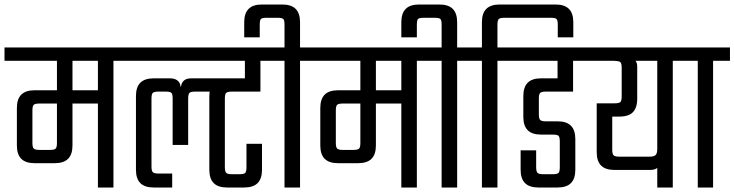

<svg xmlns="http://www.w3.org/2000/svg" viewBox="-40 -833 3263 853"><path d="M213 -574H282V-187Q282 -147 262.5 -127.5Q243 -108 203 -108H114Q74 -108 54.5 -127.5Q35 -147 35 -187V-353Q35 -393 54.5 -412.5Q74 -432 114 -432H416V-373H135Q116 -373 110 -367.5Q104 -362 104 -342V-198Q104 -179 110 -173Q116 -167 135 -167H182Q202 -167 207.5 -173Q213 -179 213 -198ZM395 -597H464V0H395ZM-20 -622H539V-563H-20Z M715 -485Q737 -485 749 -475Q761 -465 762 -448H764Q766 -465 777 -475Q788 -485 810 -485H1002L910 -426H827Q808 -426 802 -420.5Q796 -415 796 -395V-189H727V-395Q727 -415 721.5 -420.5Q716 -426 696 -426H664Q645 -426 639 -420.5Q633 -415 633 -395V-93Q633 -74 639 -68Q645 -62 664 -62H725V0H643Q603 0 583.5 -19.5Q564 -39 564 -79V-406Q564 -446 583.5 -465.5Q603 -485 643 -485ZM1048 -580H1117V-426H990Q971 -426 965 -420.5Q959 -415 959 -395V-90Q959 -71 965 -65Q971 -59 990 -59H1024Q1044 -59 1049.5 -65Q1055 -71 1055 -90V-194H1124V-79Q1124 -39 1104.5 -19.5Q1085 0 1045 0H969Q929 0 909.5 -19.5Q890 -39 890 -79V-406Q890 -446 909.5 -465.5Q929 -485 969 -485H1048ZM499 -622H1189V-563H499Z M1368 -622V-563H1149V-622ZM1293 -593V0H1224V-593ZM1214 -813Q1254 -813 1273.5 -793.5Q1293 -774 1293 -734V-610H1224V-723Q1224 -743 1218.5 -748.5Q1213 -754 1193 -754H1145Q1124 -754 1119 -748.5Q1114 -743 1114 -723V-667H1045V-734Q1045 -774 1064.5 -793.5Q1084 -813 1124 -813Z M1561 -574H1630V-187Q1630 -147 1610.5 -127.5Q1591 -108 1551 -108H1462Q1422 -108 1402.5 -127.5Q1383 -147 1383 -187V-353Q1383 -393 1402.5 -412.5Q1422 -432 1462 -432H1764V-373H1483Q1464 -373 1458 -367.5Q1452 -362 1452 -342V-198Q1452 -179 1458 -173Q1464 -167 1483 -167H1530Q1550 -167 1555.5 -173Q1561 -179 1561 -198ZM1743 -597H1812V0H1743ZM1328 -622H1887V-563H1328Z M2066 -622V-563H1847V-622ZM1991 -593V0H1922V-593ZM1912 -813Q1952 -813 1971.5 -793.5Q1991 -774 1991 -734V-610H1922V-723Q1922 -743 1916.5 -748.5Q1911 -754 1891 -754H1843Q1822 -754 1817 -748.5Q1812 -743 1812 -723V-667H1743V-734Q1743 -774 1762.5 -793.5Q1782 -813 1822 -813Z M2428 -813Q2468 -813 2487.5 -793.5Q2507 -774 2507 -734V-667H2438V-723Q2438 -743 2432.5 -748.5Q2427 -754 2407 -754H2201Q2182 -754 2176 -748.5Q2170 -743 2170 -723V-622H2245V-563H2170V0H2101V-563H2026V-622H2101V-734Q2101 -774 2120.5 -793.5Q2140 -813 2180 -813Z M2205 -622H2596V-563H2205ZM2437 -594H2506V-426H2385Q2366 -426 2360 -420.5Q2354 -415 2354 -395V-325Q2354 -306 2360 -300Q2366 -294 2385 -294H2437Q2477 -294 2496.5 -274.5Q2516 -255 2516 -215V-79Q2516 -39 2496.5 -19.5Q2477 0 2437 0H2352Q2312 0 2292.5 -19.5Q2273 -39 2273 -79V-165H2342V-90Q2342 -71 2348 -65Q2354 -59 2373 -59H2416Q2436 -59 2441.5 -65Q2447 -71 2447 -90V-204Q2447 -224 2441.5 -229.5Q2436 -235 2416 -235H2364Q2324 -235 2304.5 -254.5Q2285 -274 2285 -314V-406Q2285 -446 2304.5 -465.5Q2324 -485 2364 -485H2437Z M2536 -622H3024V-563H2536ZM2880 -592H2949V0H2880ZM2791 -394Q2791 -368 2782.5 -350Q2774 -332 2756.5 -323.5Q2739 -315 2712 -315H2680V-168Q2680 -149 2686 -143Q2692 -137 2711 -137H2846Q2866 -137 2873 -144.5Q2880 -152 2880 -171L2891 -125Q2891 -98 2881 -88Q2871 -78 2848 -78H2690Q2650 -78 2630.5 -97.5Q2611 -117 2611 -157V-374H2691Q2711 -374 2716.5 -380Q2722 -386 2722 -405V-531Q2722 -552 2715.5 -557.5Q2709 -563 2676 -563L2756 -571Q2773 -571 2782 -564Q2791 -557 2791 -536Z M3060 -582H3128V0H3060ZM2985 -622H3203V-563H2985Z"/></svg>

Font: Teko Light Light
Style: Regular
Weight: 300
Version: Version 2.000;gftools[0.9.28.dev9+g7d2139d.d20230707]